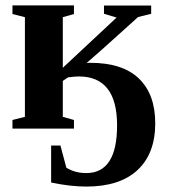

<svg xmlns="http://www.w3.org/2000/svg" viewBox="-20 -479 633 715"><path d="M302.7 -244.6 315.9 -245.1Q436.5 -245.1 497.3 -186.5Q558.1 -127.9 558.1 -20Q558.1 93.3 491.9 154.5Q425.8 215.8 301.3 215.8Q242.2 215.8 170.4 200.7V63H205.1L227.1 145.5Q259.3 165.5 301.3 165.5Q416 165.5 416 -12.2Q416 -194.3 273.4 -194.3Q258.3 -194.3 233.4 -190.9L213.9 -177.7V-43.9L255.4 -32.2V0H26.4V-32.2L72.8 -43.9V-415L26.4 -426.8V-459H255.4V-426.8L213.9 -415V-226.6L414.1 -413.6L367.2 -427.7V-458.5H543V-427.7L494.1 -415.5L360.8 -295.4Z"/></svg>

Font: Tinos
Style: Bold
Weight: 700
Designer: Steve Matteson
Foundry: Monotype Imaging Inc.
Version: Version 1.23